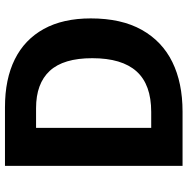

<svg xmlns="http://www.w3.org/2000/svg" viewBox="-11 -743 754 772"><g transform="rotate(-90 366.0 -357.0)"><path d="M678 -369Q678 -246 632 -164Q586 -82 502.5 -41Q419 0 303 0H85V-714H321Q434 -714 513.5 -674.5Q593 -635 635.5 -558Q678 -481 678 -369ZM518 -363Q518 -479 467 -534Q416 -589 317 -589H238V-126H302Q412 -126 465 -185Q518 -244 518 -363Z"/></g></svg>

Font: Noto Sans Cherokee
Style: Regular
Weight: 400
Designer: Monotype Design Team
Foundry: Monotype Imaging Inc.
Version: Version 2.001